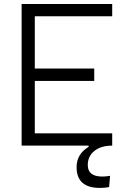

<svg xmlns="http://www.w3.org/2000/svg" viewBox="-20 -713 626 940"><path d="M468.8 207Q355 207 355 105.5Q355 41 413.6 6.3V0H85.9V-693.4H529.3V-633.3H150.4V-377.4H441.4V-316.9H150.4V-60.1H529.3V0H528.8Q474.6 0 442.1 25.9Q409.7 51.8 409.7 95.2Q409.7 151.4 481.4 151.4Q489.7 151.4 499.3 150.4Q508.8 149.4 519 147.9L514.2 202.6Q502.4 205.1 490.5 206.1Q478.5 207 468.8 207Z"/></svg>

Font: Cascadia Mono PL Light
Style: Regular
Weight: 300
Monospace: yes
Designer: Aaron Bell
Foundry: Saja Typeworks
Version: Version 2404.023; ttfautohint (v1.8.4)